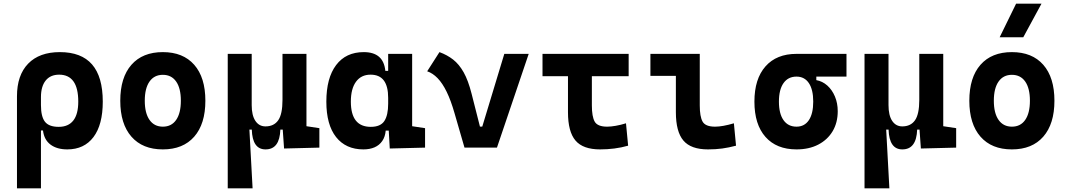

<svg xmlns="http://www.w3.org/2000/svg" viewBox="-20 -815 5899 1060"><path d="M351.6 9.8Q294.4 9.8 259 -16.6Q223.6 -43 217.3 -94.7H164.6L206.1 -234.9Q206.1 -171.4 228 -143.1Q250 -114.7 304.2 -114.7Q357.4 -114.7 384.8 -149.7Q412.1 -184.6 412.1 -253.9Q412.1 -328.6 385.5 -365.7Q358.9 -402.8 306.6 -402.8Q258.3 -402.8 232.2 -370.4Q206.1 -337.9 206.1 -278.8L73.7 -283.2Q73.7 -399.9 135.5 -463.6Q197.3 -527.3 310.5 -527.3Q429.2 -527.3 488.3 -459.2Q547.4 -391.1 547.4 -253.9Q547.4 -126.5 496.1 -58.3Q444.8 9.8 351.6 9.8ZM73.7 224.6V-283.2H206.1V224.6Z M878.9 9.8Q767.1 9.8 705.6 -60.5Q644 -130.9 644 -258.8Q644 -387.2 705.6 -457.3Q767.1 -527.3 878.9 -527.3Q990.8 -527.3 1052.3 -457.3Q1113.8 -387.2 1113.8 -258.8Q1113.8 -130.9 1052.3 -60.5Q990.8 9.8 878.9 9.8ZM879.2 -115.7Q926.8 -115.7 952.6 -153.1Q978.5 -190.5 978.5 -258.9Q978.5 -327.6 952.6 -364.7Q926.7 -401.9 878.9 -401.9Q831.5 -401.9 805.4 -364.7Q779.3 -327.5 779.3 -258.8Q779.3 -190.4 805.4 -153.1Q831.5 -115.7 879.2 -115.7Z M1445.8 9.8Q1373.5 9.8 1370.1 -99.6H1338.4L1237.3 -175.8V-517.6H1369.6V-234.4Q1369.6 -178.2 1389.9 -147.7Q1410.2 -117.2 1445.8 -117.2Q1492.2 -117.2 1515.9 -150.9Q1539.6 -184.6 1539.6 -263.7L1562 -99.6H1527.8Q1525.9 -44.9 1505.6 -17.6Q1485.4 9.8 1445.8 9.8ZM1237.3 224.6V-210L1356 -115.7L1374.5 224.6ZM1548.3 4.9 1539.6 -119.1V-234.4H1671.9V-118.2L1743.2 -107.4V0ZM1539.6 -146.5V-517.6H1671.9V-175.8Z M1986.3 9.8Q1889.2 9.8 1835.4 -58.3Q1781.7 -126.5 1781.7 -253.9Q1781.7 -384.3 1835.7 -455.8Q1889.6 -527.3 1988.3 -527.3Q2042.5 -527.3 2072.3 -501.7Q2102.1 -476.1 2107.4 -423.8H2153.3L2123 -274.9Q2123 -338.9 2098.9 -370.8Q2074.7 -402.8 2025.9 -402.8Q1974.1 -402.8 1945.6 -364Q1917 -325.2 1917 -253.9Q1917 -114.7 2026.9 -114.7Q2080.6 -114.7 2101.8 -146.7Q2123 -178.7 2123 -242.7V-267.1L2158.2 -93.8H2109.4Q2106.4 -59.6 2090.3 -36.4Q2074.2 -13.2 2047.9 -1.7Q2021.5 9.8 1986.3 9.8ZM2131.8 4.9 2123 -151.9V-254.4H2255.4V-118.2L2326.7 -107.4V0ZM2123 -211.4V-517.6H2255.4V-212.4Z M2544.4 0 2626 -116.2H2642.6L2764.2 -517.6H2898.9L2723.6 0ZM2544.4 0 2489.3 -190.4Q2469.2 -260.7 2446 -308.1Q2422.9 -355.5 2396 -383.3Q2369.1 -411.1 2338.4 -421.4L2406.2 -527.3Q2448.7 -511.7 2481.7 -486.1Q2514.6 -460.4 2539.8 -415.8Q2564.9 -371.1 2583.5 -297.9L2649.4 -38.6Z M3293 9.8Q3198.7 9.8 3157.2 -39.1Q3115.7 -87.9 3115.7 -195.3V-517.6H3247.6V-232.9Q3247.6 -171.4 3263.2 -143.6Q3278.9 -115.7 3332 -115.7Q3352.1 -115.7 3379.2 -120.4Q3406.2 -125 3436 -134.3L3447.8 -10.7Q3410.2 0 3371.3 4.9Q3332.5 9.8 3293 9.8ZM2975.1 -394.5V-517.6H3450.7V-394.5Z M3888.7 9.8Q3794.4 9.8 3752.9 -39.1Q3711.4 -87.9 3711.4 -195.3V-517.6H3843.3V-232.9Q3843.3 -171.4 3858.9 -143.6Q3874.5 -115.7 3927.7 -115.7Q3968.8 -115.7 4031.7 -134.3L4043.5 -10.7Q4003.4 0 3967 4.9Q3930.7 9.8 3888.7 9.8ZM3570.8 -396V-517.6H3734.4V-396Z M4377.4 9.8Q4267.1 9.8 4206.1 -59.1Q4145 -127.9 4145 -253.9Q4145 -379.4 4206.1 -448.5Q4267.1 -517.6 4377.4 -517.6L4486.8 -486.8V-372.6Q4520.5 -366.7 4547.4 -342.8Q4574.2 -318.8 4589.6 -282Q4605 -245.1 4605 -201.2Q4605 -137.7 4576.7 -90.3Q4548.3 -43 4497.3 -16.6Q4446.3 9.8 4377.4 9.8ZM4377.4 -115.7Q4421.4 -115.7 4445.6 -151.6Q4469.7 -187.5 4469.7 -253.9Q4469.7 -320.3 4445.6 -356.2Q4421.4 -392.1 4377.4 -392.1Q4331.1 -392.1 4305.7 -356.2Q4280.3 -320.3 4280.3 -253.9Q4280.3 -187.5 4305.7 -151.6Q4331.1 -115.7 4377.4 -115.7ZM4377.4 -392.1V-517.6H4653.3V-392.1Z M4961.4 9.8Q4889.2 9.8 4885.7 -99.6H4854L4752.9 -175.8V-517.6H4885.3V-234.4Q4885.3 -178.2 4905.5 -147.7Q4925.8 -117.2 4961.4 -117.2Q5007.8 -117.2 5031.5 -150.9Q5055.2 -184.6 5055.2 -263.7L5077.6 -99.6H5043.5Q5041.5 -44.9 5021.2 -17.6Q5001 9.8 4961.4 9.8ZM4752.9 224.6V-210L4871.6 -115.7L4890.1 224.6ZM5064 4.9 5055.2 -119.1V-234.4H5187.5V-118.2L5258.8 -107.4V0ZM5055.2 -146.5V-517.6H5187.5V-175.8Z M5566.4 9.8Q5454.6 9.8 5393.1 -60.5Q5331.5 -130.9 5331.5 -258.8Q5331.5 -387.2 5393.1 -457.3Q5454.6 -527.3 5566.4 -527.3Q5678.3 -527.3 5739.8 -457.3Q5801.3 -387.2 5801.3 -258.8Q5801.3 -130.9 5739.8 -60.5Q5678.3 9.8 5566.4 9.8ZM5566.7 -115.7Q5614.3 -115.7 5640.1 -153.1Q5666 -190.5 5666 -258.9Q5666 -327.6 5640.1 -364.7Q5614.2 -401.9 5566.4 -401.9Q5519 -401.9 5492.9 -364.7Q5466.8 -327.5 5466.8 -258.8Q5466.8 -190.4 5492.9 -153.1Q5519 -115.7 5566.7 -115.7ZM5499 -609.4 5589.8 -794.9H5730L5629.4 -609.4Z"/></svg>

Font: Cascadia Code
Style: Regular
Weight: 400
Monospace: yes
Designer: Aaron Bell
Foundry: Saja Typeworks
Version: Version 2106.017